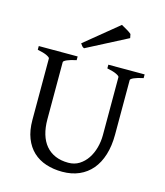

<svg xmlns="http://www.w3.org/2000/svg" viewBox="-125 -938 903 1048"><g transform="rotate(15 327.0 -414.5)"><path d="M622.6 -594.2Q589.4 -587.4 570.6 -579.1Q551.8 -570.8 551.8 -564V-255.9Q551.8 -191.9 536.1 -141.6Q520.5 -91.3 491.2 -56.6Q461.9 -22 419.9 -3.7Q377.9 14.6 325.2 14.6Q274.9 14.6 232.7 0.7Q190.4 -13.2 159.9 -41.7Q129.4 -70.3 112.3 -113.8Q95.2 -157.2 95.2 -216.8V-564Q95.2 -569.8 77.4 -578.6Q59.6 -587.4 24.4 -594.2V-615.2H244.1V-594.2Q210.9 -587.4 192.1 -579.1Q173.3 -570.8 173.3 -564V-241.2Q173.3 -194.3 184.3 -157.2Q195.3 -120.1 217 -94.5Q238.8 -68.8 270.5 -55.2Q302.2 -41.5 344.2 -41.5Q378.9 -41.5 405.8 -58.3Q432.6 -75.2 450.9 -102.5Q469.2 -129.9 478.8 -164.8Q488.3 -199.7 488.3 -235.8V-564Q488.3 -569.8 470.5 -578.6Q452.6 -587.4 417.5 -594.2V-615.2H622.6ZM266.1 -667.5Q257.8 -670.9 254.2 -675.5Q250.5 -680.2 244.1 -689.5L433.1 -844.2Q438 -841.3 446.3 -836.7Q454.6 -832 463.4 -826.9Q472.2 -821.8 479.5 -816.9Q486.8 -812 490.7 -808.1L495.1 -786.1Z"/></g></svg>

Font: Gentium Plus Phon
Style: Regular
Weight: 400
Designer: J. Victor Gaultney, Annie Olsen, Iska Routamaa, Becca Hirsbrunner
Foundry: SIL International
Version: Version 5.000